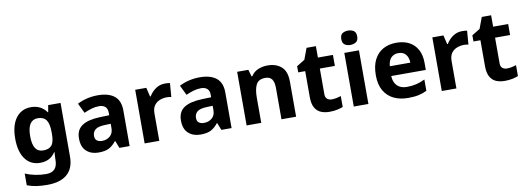

<svg xmlns="http://www.w3.org/2000/svg" viewBox="-71 -1223 5292 1925"><g transform="rotate(-10 2575.0 -260.0)"><path d="M255 -556Q305 -556 345 -536Q385 -516 413 -476H417L429 -546H555V1Q555 118 486 179Q417 240 282 240Q224 240 174.5 233Q125 226 78 208V89Q179 131 291 131Q349 131 377.5 100Q406 69 406 7V-4Q406 -21 407.5 -39Q409 -57 410 -71H406Q378 -28 339 -9Q300 10 251 10Q154 10 99.5 -64.5Q45 -139 45 -272Q45 -406 101 -481Q157 -556 255 -556ZM302 -435Q250 -435 223.5 -394Q197 -353 197 -270Q197 -188 223 -147.5Q249 -107 304 -107Q361 -107 388.5 -139.5Q416 -172 416 -253V-271Q416 -359 389 -397Q362 -435 302 -435Z M935 -557Q1045 -557 1103.5 -509.5Q1162 -462 1162 -364V0H1058L1029 -74H1025Q990 -30 951 -10Q912 10 844 10Q771 10 723 -32.5Q675 -75 675 -163Q675 -250 736 -291.5Q797 -333 919 -337L1014 -340V-364Q1014 -407 991.5 -427Q969 -447 929 -447Q889 -447 851 -435.5Q813 -424 775 -407L726 -508Q770 -531 823.5 -544Q877 -557 935 -557ZM956 -251Q884 -249 856 -225Q828 -201 828 -162Q828 -128 848 -113.5Q868 -99 900 -99Q948 -99 981 -127.5Q1014 -156 1014 -208V-253Z M1620 -556Q1631 -556 1646 -555Q1661 -554 1670 -552L1659 -412Q1652 -414 1638.5 -415.5Q1625 -417 1615 -417Q1577 -417 1542 -403.5Q1507 -390 1485.5 -360Q1464 -330 1464 -278V0H1315V-546H1428L1450 -454H1457Q1481 -496 1523 -526Q1565 -556 1620 -556Z M1973 -557Q2083 -557 2141.5 -509.5Q2200 -462 2200 -364V0H2096L2067 -74H2063Q2028 -30 1989 -10Q1950 10 1882 10Q1809 10 1761 -32.5Q1713 -75 1713 -163Q1713 -250 1774 -291.5Q1835 -333 1957 -337L2052 -340V-364Q2052 -407 2029.5 -427Q2007 -447 1967 -447Q1927 -447 1889 -435.5Q1851 -424 1813 -407L1764 -508Q1808 -531 1861.5 -544Q1915 -557 1973 -557ZM1994 -251Q1922 -249 1894 -225Q1866 -201 1866 -162Q1866 -128 1886 -113.5Q1906 -99 1938 -99Q1986 -99 2019 -127.5Q2052 -156 2052 -208V-253Z M2663 -556Q2751 -556 2804 -508.5Q2857 -461 2857 -356V0H2708V-319Q2708 -378 2687 -407.5Q2666 -437 2620 -437Q2552 -437 2527 -390.5Q2502 -344 2502 -257V0H2353V-546H2467L2487 -476H2495Q2521 -518 2566.5 -537Q2612 -556 2663 -556Z M3240 -109Q3265 -109 3288 -114Q3311 -119 3334 -126V-15Q3310 -5 3274.5 2.5Q3239 10 3197 10Q3148 10 3109.5 -6Q3071 -22 3048.5 -61.5Q3026 -101 3026 -171V-434H2955V-497L3037 -547L3080 -662H3175V-546H3328V-434H3175V-171Q3175 -140 3193 -124.5Q3211 -109 3240 -109Z M3593 -546V0H3444V-546ZM3519 -760Q3552 -760 3576 -744.5Q3600 -729 3600 -686.8Q3600 -646 3576 -630Q3552 -614 3519 -614Q3484.7 -614 3461.4 -630Q3438 -646 3438 -686.8Q3438 -729 3461.4 -744.5Q3484.7 -760 3519 -760Z M3974 -556Q4050 -556 4104.5 -527Q4159 -498 4189 -443Q4219 -388 4219 -308V-236H3867Q3869 -173 3904.5 -137Q3940 -101 4003 -101Q4056 -101 4099 -111.5Q4142 -122 4188 -144V-29Q4148 -9 4103.5 0.5Q4059 10 3996 10Q3914 10 3851 -20.5Q3788 -51 3752 -113Q3716 -175 3716 -269Q3716 -365 3748.5 -428.5Q3781 -492 3839 -524Q3897 -556 3974 -556ZM3975 -450Q3932 -450 3903.5 -422Q3875 -394 3870 -335H4079Q4078 -385 4053 -417.5Q4028 -450 3975 -450Z M4645 -556Q4656 -556 4671 -555Q4686 -554 4695 -552L4684 -412Q4677 -414 4663.5 -415.5Q4650 -417 4640 -417Q4602 -417 4567 -403.5Q4532 -390 4510.5 -360Q4489 -330 4489 -278V0H4340V-546H4453L4475 -454H4482Q4506 -496 4548 -526Q4590 -556 4645 -556Z M5024 -109Q5049 -109 5072 -114Q5095 -119 5118 -126V-15Q5094 -5 5058.5 2.5Q5023 10 4981 10Q4932 10 4893.5 -6Q4855 -22 4832.5 -61.5Q4810 -101 4810 -171V-434H4739V-497L4821 -547L4864 -662H4959V-546H5112V-434H4959V-171Q4959 -140 4977 -124.5Q4995 -109 5024 -109Z"/></g></svg>

Font: Noto Sans Javanese
Style: Regular
Weight: 400
Designer: Monotype Design Team
Foundry: Monotype Imaging Inc.
Version: Version 2.004